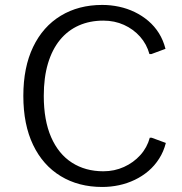

<svg xmlns="http://www.w3.org/2000/svg" viewBox="-20 -741 730 771"><path d="M390.6 9.8Q295.4 9.8 223.9 -33.7Q152.3 -77.1 113 -158.9Q73.7 -240.7 73.7 -356Q73.7 -470.7 113 -552.5Q152.3 -634.3 223.9 -677.7Q295.4 -721.2 390.6 -721.2Q424.8 -721.2 458 -714.1Q491.2 -707 521 -692.6Q550.8 -678.2 575.7 -657Q600.6 -635.7 618.2 -607.7Q635.7 -579.6 644.5 -544.9L587.9 -523.9H580.1Q569.3 -563.5 542.5 -593.8Q515.6 -624 477.8 -641.1Q439.9 -658.2 395 -658.2Q340.8 -658.2 296.6 -638.7Q252.4 -619.1 220.9 -580.8Q189.5 -542.5 172.6 -486.1Q155.8 -429.7 155.8 -356Q155.8 -257.8 185.3 -190.2Q214.8 -122.6 268.8 -87.9Q322.8 -53.2 395 -53.2Q439.5 -53.2 477.8 -70.6Q516.1 -87.9 543.5 -118.2Q570.8 -148.4 581.5 -188H588.9L646 -167Q637.2 -132.3 619.1 -104Q601.1 -75.7 576.2 -54.4Q551.3 -33.2 521.2 -18.8Q491.2 -4.4 458 2.7Q424.8 9.8 390.6 9.8Z"/></svg>

Font: Comme Light
Style: Regular
Weight: 300
Version: Version 1.000;gftools[0.9.27]